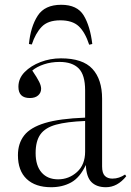

<svg xmlns="http://www.w3.org/2000/svg" viewBox="-20 -769 548 803"><path d="M194 14Q128 14 91.5 -20.5Q55 -55 55 -120Q55 -169 81 -202.5Q107 -236 168 -254.5Q229 -273 336 -277V-391Q336 -456 309 -483Q282 -510 229 -510Q194 -510 164 -500Q134 -490 115 -474Q136 -443 144 -426.5Q152 -410 152 -398Q152 -381 139.5 -370Q127 -359 105 -359Q57 -359 57 -406Q57 -441 83 -467.5Q109 -494 149.5 -509.5Q190 -525 235 -525Q326 -525 366.5 -481Q407 -437 407 -356V-73Q407 -45 418.5 -33.5Q430 -22 450 -22Q465 -22 478 -26.5Q491 -31 503 -39L508 -32Q471 14 423 14Q384 14 362.5 -7.5Q341 -29 339 -79Q314 -26 277.5 -6Q241 14 194 14ZM223 -19Q268 -19 302 -49.5Q336 -80 336 -135V-263Q259 -260 214 -247.5Q169 -235 149 -207Q129 -179 129 -129Q129 -76 154 -47.5Q179 -19 223 -19ZM236 -749Q303 -749 330 -704.5Q357 -660 366 -585L353 -582Q336 -634 309.5 -659Q283 -684 232 -684Q180 -684 154 -656.5Q128 -629 113 -583L101 -585Q108 -657 137.5 -703Q167 -749 236 -749Z"/></svg>

Font: Literata 72pt Light
Style: Regular
Weight: 300
Designer: Latin by Veronika Burian and Jose Scaglione. Greek by Irene Vlachou. Cyrillic by Vera Evstafieva.
Foundry: TypeTogether
Version: Version 3.002